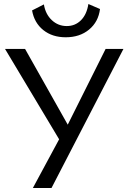

<svg xmlns="http://www.w3.org/2000/svg" viewBox="-20 -938 638 958"><path d="M308 -752Q241 -752 196 -788Q151 -824 140 -886L199 -916Q207 -867 238.5 -837.5Q270 -808 313 -808Q355 -808 384 -837Q413 -866 421 -918L479 -893Q471 -829 424.5 -790.5Q378 -752 308 -752ZM144 0 275 -243 5 -694H105L318 -316L507 -694H596L237 0Z"/></svg>

Font: Cantarell
Style: Regular
Weight: 400
Designer: Dave Crossland, Nikolaus Waxweiler, Florian Fecher, Jacques Le Bailly, Eben Sorkin, Alexei Vanyashin, Alexios Zavras, Em
Version: Version 0.303